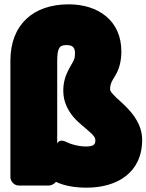

<svg xmlns="http://www.w3.org/2000/svg" viewBox="-20 -818 676 886"><path d="M297 -798C134 -798 28 -705 28 -538V0C28 16 43 38 66 38H207C215 38 230 32 238 21C279 41 331 48 380 48C519 48 636 -20 636 -173C636 -199 630 -222 621 -243C594 -302 549 -337 515 -369C496 -388 488 -398 488 -405C488 -431 497 -445 510 -466C529 -496 540 -533 540 -581C540 -724 432 -798 297 -798ZM244 -156V-536C244 -598 255 -610 287 -610C315 -610 326 -599 326 -573C326 -560 325 -555 324 -550C315 -518 272 -480 272 -399C272 -345 296 -306 319 -278C344 -249 373 -229 394 -209C413 -192 420 -183 420 -170C420 -152 413 -142 377 -142C343 -142 307 -152 288 -162C254 -180 246 -158 244 -156Z"/></svg>

Font: Asimov Print
Style: E
Weight: 500
Designer: Google
Version: Version 2.000980; 2014